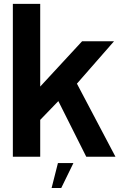

<svg xmlns="http://www.w3.org/2000/svg" viewBox="-20 -805 643 986"><path d="M46 0H186.5V-246L178 -180.5L300.5 -307.5L270.5 -304L423 0H573L370.5 -384L362 -360.5L565.5 -593H401.5L156.5 -328L186.5 -309.5V-785H46ZM245 160.5H294.5L357 32.5H277.5Z"/></svg>

Font: Anybody UltraCondensed Thin SemiBold
Style: Regular
Weight: 600
Version: Version 1.111